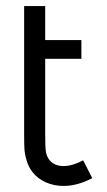

<svg xmlns="http://www.w3.org/2000/svg" viewBox="-20 -611 354 637"><path d="M129.9 -169.9Q129.9 -125 132.1 -108.9Q134.3 -92.8 144 -80.1Q160.2 -60.1 190.9 -60.1Q220.2 -60.1 255.9 -79.1L286.1 -20Q236.8 5.9 190.9 5.9Q158.7 5.9 131.6 -6.3Q104.5 -18.6 87.9 -40Q74.7 -56.6 68.4 -78.4Q62 -100.1 61 -116.9Q60.1 -133.8 60.1 -169.9V-590.8H129.9V-478H250V-416H129.9Z"/></svg>

Font: Gidolinya
Style: Regular
Weight: 400
Version: Version 1.0.3